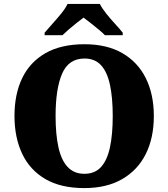

<svg xmlns="http://www.w3.org/2000/svg" viewBox="-20 -951 860 981"><path d="M411 10Q291 10 212 -36Q133 -82 93.5 -165Q54 -248 54 -359Q54 -470 93.5 -552Q133 -634 212.5 -679.5Q292 -725 412 -725Q526 -725 605 -679.5Q684 -634 725 -551.5Q766 -469 766 -358Q766 -247 725 -164.5Q684 -82 604.5 -36Q525 10 411 10ZM411 -63Q465 -63 496.5 -98Q528 -133 542 -199Q556 -265 556 -358Q556 -451 542 -517Q528 -583 496.5 -617.5Q465 -652 412 -652Q331 -652 297.5 -575Q264 -498 264 -358Q264 -265 278.5 -199Q293 -133 325.5 -98Q358 -63 411 -63ZM208 -784Q224 -803 247.5 -829Q271 -855 293 -882Q315 -909 325 -931H490Q501 -909 522.5 -882Q544 -855 568 -829Q592 -803 607 -784V-771H516Q506 -782 485.5 -799Q465 -816 443.5 -833Q422 -850 407 -861Q392 -850 370.5 -833Q349 -816 329.5 -799Q310 -782 299 -771H208Z"/></svg>

Font: Noto Serif Bengali Black
Style: Regular
Weight: 900
Version: Version 2.003